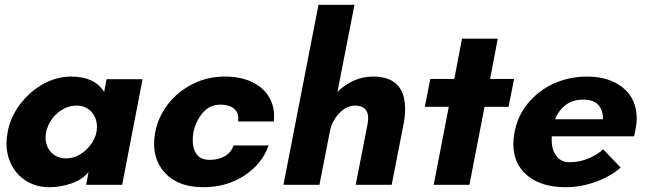

<svg xmlns="http://www.w3.org/2000/svg" viewBox="-20 -770 2724 800"><path d="M7 -174Q7 -193 12 -220Q23 -281 62.5 -334Q102 -387 158.5 -419Q215 -451 276 -451Q374 -451 414 -387L424 -440H574L489 0H339L349 -53Q322 -21 277 -5.5Q232 10 186 10Q133 10 92 -14.5Q51 -39 29 -81Q7 -123 7 -174ZM255 -110Q288 -110 317.5 -129Q347 -148 365.5 -178.5Q384 -209 384 -241Q384 -279 360.5 -304.5Q337 -330 298 -330Q265 -330 235.5 -311Q206 -292 188 -261Q170 -230 170 -197Q170 -160 193.5 -135Q217 -110 255 -110Z M622 -172Q622 -193 627 -220Q639 -283 680 -336Q721 -389 783 -420Q845 -451 917 -451Q981 -451 1027.5 -429.5Q1074 -408 1098 -370.5Q1122 -333 1122 -287Q1122 -272 1121 -264H972Q973 -268 973 -277Q973 -303 953.5 -318.5Q934 -334 899 -334Q853 -334 824 -299Q795 -264 786 -219Q783 -203 783 -185Q783 -150 799.5 -127Q816 -104 854 -104Q890 -104 917 -119.5Q944 -135 953 -164H1099Q1073 -88 999 -39Q925 10 827 10Q730 10 676 -41Q622 -92 622 -172Z M1307 -750H1457L1386 -387Q1416 -417 1454 -434Q1492 -451 1534 -451Q1668 -451 1668 -316Q1668 -284 1661 -250L1612 0H1462L1511 -250Q1514 -265 1514 -278Q1514 -330 1459 -330Q1424 -330 1393 -297.5Q1362 -265 1354 -220L1311 0H1161Z M1850 -325H1750L1773 -441H1873L1905 -609H2054L2022 -441H2122L2099 -325H1999L1936 0H1787Z M2119 -170Q2119 -192 2124 -220Q2137 -288 2180.5 -340.5Q2224 -393 2288 -422Q2352 -451 2426 -451Q2518 -451 2575.5 -404.5Q2633 -358 2633 -276Q2633 -257 2628 -230L2622 -202H2279Q2276 -152 2296 -123Q2316 -94 2353 -94Q2395 -94 2433.5 -110.5Q2472 -127 2493 -148L2566 -72Q2528 -37 2465 -13.5Q2402 10 2336 10Q2236 10 2177.5 -38.5Q2119 -87 2119 -170ZM2492 -273Q2494 -307 2474.5 -331Q2455 -355 2410 -355Q2367 -355 2337.5 -333Q2308 -311 2293 -273Z"/></svg>

Font: Teachers
Style: Bold Italic
Weight: 700
Designer: Alfredo Marco Pradil & Chank Diesel
Version: Version 0.009